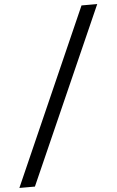

<svg xmlns="http://www.w3.org/2000/svg" viewBox="-134 -782 628 1034"><g transform="rotate(-5 180.0 -265.0)"><path d="M-72 210 347 -740H432L12 210Z"/></g></svg>

Font: Georama ExtraCondensed Thin Medium
Style: Italic
Weight: 500
Italic angle: -9°
Version: Version 1.001